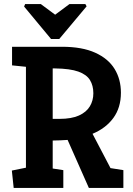

<svg xmlns="http://www.w3.org/2000/svg" viewBox="-20 -920 652 940"><path d="M103 -900H180L250 -848L320 -900H398L404 -889L270 -729H230L98 -888ZM47 0 38 -85 107 -99V-593L39 -600V-691H284Q382 -691 446 -662Q510 -633 541 -582.5Q572 -532 572 -466Q572 -393 535 -342.5Q498 -292 433 -265L521 -97L584 -87V0H415L311 -235Q294 -234 275.5 -233Q257 -232 238 -232V-95L290 -87V0ZM238 -338H271Q330 -338 366.5 -354.5Q403 -371 420 -399.5Q437 -428 437 -463Q437 -501 420.5 -528Q404 -555 363.5 -569.5Q323 -584 250 -585H238Z"/></svg>

Font: Kreon
Style: Bold
Weight: 700
Designer: Julia Petretta
Foundry: Julia Petretta and Eli Heuer
Version: Version 2.002